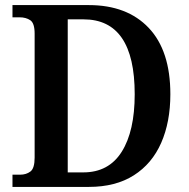

<svg xmlns="http://www.w3.org/2000/svg" viewBox="-20 -734 741 754"><path d="M29 0V-48H59Q83 -48 99.5 -60.5Q116 -73 116 -115V-602Q116 -643 99 -654.5Q82 -666 57 -666H29V-714H329Q479 -714 564 -624.5Q649 -535 649 -364Q649 -255 613 -173Q577 -91 505.5 -45.5Q434 0 329 0ZM307 -57Q407 -57 458 -138Q509 -219 509 -364Q509 -658 308 -658H246V-57Z"/></svg>

Font: Noto Serif Bengali SemiCondensed SemiBold
Style: Regular
Weight: 600
Width: 4
Designer: Juan Bruce, Universal Thirst, Indian Type Foundry and the Monotype Design Team.
Foundry: Monotype Imaging Inc.
Version: Version 2.003; ttfautohint (v1.8.4.7-5d5b)